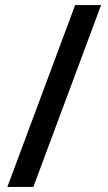

<svg xmlns="http://www.w3.org/2000/svg" viewBox="-20 -734 426 754"><path d="M377 -714 111 0H9L275 -714Z"/></svg>

Font: Noto Sans Kawi Medium
Style: Regular
Weight: 500
Designer: Fadhl Haqq
Version: Version 1.000